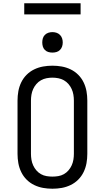

<svg xmlns="http://www.w3.org/2000/svg" viewBox="-20 -1144 640 1172"><path d="M300 8Q271 8 243 3Q215 -2 189 -14.5Q163 -27 142.5 -47.5Q122 -68 109.5 -94Q97 -120 92 -148Q87 -176 87 -205V-530Q87 -559 92 -587Q97 -615 109.5 -641Q122 -667 142.5 -687.5Q163 -708 189 -720.5Q215 -733 243 -738Q271 -743 300 -743Q329 -743 357 -738Q385 -733 411 -720.5Q437 -708 457.5 -687.5Q478 -667 490.5 -641Q503 -615 508 -587Q513 -559 513 -530V-205Q513 -176 508 -148Q503 -120 490.5 -94Q478 -68 457.5 -47.5Q437 -27 411 -14.5Q385 -2 357 3Q329 8 300 8ZM300 -66Q318 -66 336 -69Q354 -72 370 -81Q386 -90 398 -104Q410 -118 417.5 -134.5Q425 -151 428 -169Q431 -187 431 -205V-530Q431 -548 428 -566Q425 -584 417.5 -600.5Q410 -617 398 -631Q386 -645 370 -654Q354 -663 336 -666.5Q318 -670 300 -670Q282 -670 264 -666.5Q246 -663 230 -654Q214 -645 202 -631Q190 -617 182.5 -600.5Q175 -584 172 -566Q169 -548 169 -530V-205Q169 -187 172 -169Q175 -151 182.5 -134.5Q190 -118 202 -104Q214 -90 230 -81Q246 -72 264 -69Q282 -66 300 -66ZM300 -823Q287 -823 275 -826.5Q263 -830 254 -839Q245 -848 241.5 -860Q238 -872 238 -885Q238 -898 241.5 -910Q245 -922 254 -931Q263 -940 275 -944Q287 -948 300 -948Q313 -948 325 -944Q337 -940 346 -931Q355 -922 359 -910Q363 -898 363 -885Q363 -872 359 -860Q355 -848 346 -839Q337 -830 325 -826.5Q313 -823 300 -823ZM472 -1056H128V-1124H472Z"/></svg>

Font: Iosevka Plex Etoile
Style: Regular
Weight: 400
Designer: Belleve Invis
Foundry: Belleve Invis
Version: Version 25.1.1; ttfautohint (v1.8.4)